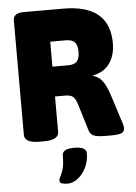

<svg xmlns="http://www.w3.org/2000/svg" viewBox="-61 -746 733 1033"><g transform="rotate(-5 305.0 -230.0)"><path d="M130 2Q88 2 69 -9.5Q50 -21 50 -41V-660Q50 -700 107 -700H320Q570 -700 570 -492Q570 -425 538 -381.5Q506 -338 450 -329V-325Q479 -317 498.5 -291.5Q518 -266 534 -217L585 -58Q588 -49 589 -43Q590 -37 590 -32Q590 -11 573 -4.5Q556 2 517 2H487Q450 2 428.5 -4.5Q407 -11 399 -35L356 -176Q346 -210 332.5 -221.5Q319 -233 291 -233H235V-41Q235 -21 216 -9.5Q197 2 155 2ZM235 -394H320Q353 -394 367.5 -410Q382 -426 382 -462Q382 -497 367.5 -513Q353 -529 320 -529H235ZM263 240Q247 240 233 236.5Q219 233 219 220Q219 210 226.5 197.5Q234 185 241.5 160Q249 135 249 86Q249 69 264.5 60Q280 51 315 51Q379 51 379 86Q379 130 361 165Q343 200 316.5 220Q290 240 263 240Z"/></g></svg>

Font: Asap Black
Style: Regular
Weight: 900
Designer: Pablo Cosgaya
Foundry: Omnibus-Type
Version: Version 3.001; ttfautohint (v1.8.4.7-5d5b)